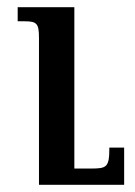

<svg xmlns="http://www.w3.org/2000/svg" viewBox="-20 -512 373 532"><path d="M324 -103H283C283 -48 276 -45 231 -45H186V-492H29V-453H48C82 -453 88 -447 88 -407V0H324Z"/></svg>

Font: Noto Serif Armenian
Style: Regular
Weight: 400
Designer: Monotype Design Team
Foundry: Monotype Imaging Inc.
Version: Version 1.901